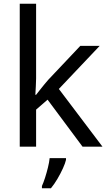

<svg xmlns="http://www.w3.org/2000/svg" viewBox="-20 -780 574 1021"><path d="M172 -363Q172 -347 170.5 -321Q169 -295 168 -276H172Q178 -284 190 -299Q202 -314 214.5 -329.5Q227 -345 236 -355L407 -536H510L293 -307L525 0H419L233 -250L172 -197V0H85V-760H172ZM331 70Q327 88 314.5 115.5Q302 143 285.5 171Q269 199 251 221H203V209Q211 192 219.5 165.5Q228 139 235 110.5Q242 82 244 61H331Z"/></svg>

Font: Noto Sans Syloti Nagri
Style: Regular
Weight: 400
Designer: Monotype Design Team
Foundry: Monotype Imaging Inc.
Version: Version 2.003; ttfautohint (v1.8.4.7-5d5b)